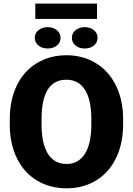

<svg xmlns="http://www.w3.org/2000/svg" viewBox="-20 -1024 730 1054"><path d="M655.8 -340.8Q655.8 -236.8 617.2 -156.7Q578.6 -76.7 507.6 -33.4Q436.5 9.8 345.7 9.8Q254.9 9.8 184.6 -32Q114.3 -73.7 75 -151.4Q35.6 -229 33.7 -329.6V-369.6Q33.7 -474.1 72 -554Q110.4 -633.8 181.9 -677.2Q253.4 -720.7 344.7 -720.7Q435.1 -720.7 505.9 -677.7Q576.7 -634.8 616 -555.4Q655.3 -476.1 655.8 -373.5ZM481.4 -370.6Q481.4 -476.6 446 -531.5Q410.6 -586.4 344.7 -586.4Q215.8 -586.4 208.5 -393.1L208 -340.8Q208 -236.3 242.7 -180.2Q277.3 -124 345.7 -124Q410.6 -124 445.8 -179.2Q481 -234.4 481.4 -337.9ZM512.7 -919.9H173.8V-1004.4H512.7ZM170.9 -816.4Q170.9 -842.3 191.7 -858.6Q212.4 -875 241.7 -875Q272 -875 292.2 -858.4Q312.5 -841.8 312.5 -816.4Q312.5 -791.5 293 -774.7Q273.4 -757.8 241.7 -757.8Q210.4 -757.8 190.7 -774.7Q170.9 -791.5 170.9 -816.4ZM374.5 -816.4Q374.5 -841.8 394.8 -858.4Q415 -875 445.3 -875Q475.1 -875 495.4 -858.4Q515.6 -841.8 515.6 -816.4Q515.6 -791.5 496.1 -774.7Q476.6 -757.8 445.3 -757.8Q413.6 -757.8 394 -774.7Q374.5 -791.5 374.5 -816.4Z"/></svg>

Font: Roboto Black
Style: Regular
Weight: 900
Designer: Google
Version: Version 2.134; 2016